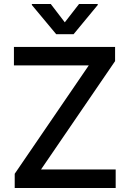

<svg xmlns="http://www.w3.org/2000/svg" viewBox="-20 -942 649 962"><path d="M53.7 -71.3 424.8 -614.3H49.8V-707H556.6V-635.7L185.5 -92.8H559.6V0H53.7ZM304.7 -830.1 376 -921.9H469.7V-917L348.6 -770.5H261.7L139.6 -917V-921.9H234.4Z"/></svg>

Font: Pretendard JP Medium
Style: Regular
Weight: 500
Designer: Base glyphs from Inter by Rasmus Andersson; Hangeul glyphs from Noto Sans CJK(Source Han Sans) by Jang Soo-young and Kan
Foundry: Kil Hyung-jin
Version: Version 1.309